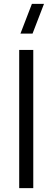

<svg xmlns="http://www.w3.org/2000/svg" viewBox="-20 -980 273 1000"><path d="M153.3 0H80V-720H153.3ZM86.5 -805H149.5L209.2 -960H146.2Z"/></svg>

Font: Manrope Variable Light
Style: Regular
Weight: 200
Designer: Mikhail Sharanda
Foundry: Mikhail Sharanda
Version: Version 4.505